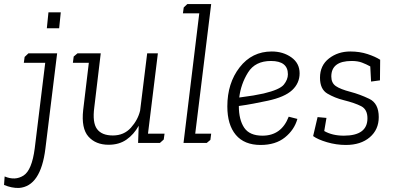

<svg xmlns="http://www.w3.org/2000/svg" viewBox="-98 -708 1958 951"><path d="M134 -568 142 -647H203L195 -568ZM24 -426 43 -444H185L127 27Q104 215 -4 223Q-40 224 -78 208L-75 166Q-23 188 18.5 161.5Q60 135 74 27L126 -397H20Z M717 -46 713 -17 694 0H586L589 -85Q565 -42 528.5 -16.5Q492 9 440 9Q376 9 340 -31.5Q304 -72 314 -163L342 -397H263L267 -428L286 -444H401L369 -176Q359 -101 382.5 -69Q406 -37 461 -37Q516 -37 550.5 -75.5Q585 -114 596 -160L631 -444H684L635 -46Z M812 -671 830 -688H948L869 -46H948L944 -15L926 0H811L889 -642H808Z M1202 -36Q1296 -36 1332 -130L1375 -119Q1360 -65 1313.5 -27.5Q1267 10 1193 10Q1112 10 1070 -40Q1028 -90 1028 -181Q1028 -296 1089 -374.5Q1150 -453 1248 -453Q1304 -453 1345 -424Q1386 -395 1386 -345Q1386 -296 1349 -261.5Q1312 -227 1228 -209Q1195 -202 1158.5 -195Q1122 -188 1085 -183Q1085 -115 1111.5 -75.5Q1138 -36 1202 -36ZM1208 -245Q1288 -264 1308 -289Q1328 -314 1328 -340Q1328 -406 1244 -406Q1166 -406 1130.5 -349Q1095 -292 1087 -225Q1127 -230 1156.5 -235Q1186 -240 1208 -245Z M1605 -36Q1722 -36 1722 -122Q1722 -166 1691 -182Q1660 -198 1604 -212Q1560 -223 1523.5 -244.5Q1487 -266 1487 -323Q1487 -384 1531.5 -418.5Q1576 -453 1637 -453Q1684 -453 1723 -440Q1762 -427 1785 -412L1784 -310L1740 -304L1736 -379Q1716 -390 1695 -398Q1674 -406 1644 -406Q1543 -406 1543 -329Q1543 -297 1565.5 -281.5Q1588 -266 1638 -253Q1684 -241 1731 -218.5Q1778 -196 1778 -128Q1778 -66 1733.5 -28Q1689 10 1615 10Q1568 10 1522 -3.5Q1476 -17 1453 -34L1475 -128L1519 -124L1508 -59Q1548 -36 1605 -36Z"/></svg>

Font: Zilla Slab Light
Style: Italic
Weight: 300
Italic angle: -6°
Designer: Typotheque.com
Foundry: Typotheque type foundry
Version: Version 1.1; 2017; ttfautohint (v1.6)